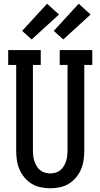

<svg xmlns="http://www.w3.org/2000/svg" viewBox="-20 -1004 540 1032"><path d="M250 8Q224 8 198 2.5Q172 -3 150 -16.5Q128 -30 111 -50.5Q94 -71 84 -95Q74 -119 70.5 -144.5Q67 -170 67 -196V-655H24V-735H199V-655H157V-196Q157 -182 158.5 -167.5Q160 -153 164.5 -139Q169 -125 176.5 -112Q184 -99 195.5 -89.5Q207 -80 221 -76Q235 -72 250 -72Q265 -72 279 -76Q293 -80 304.5 -89.5Q316 -99 323.5 -112Q331 -125 335.5 -139Q340 -153 341.5 -167.5Q343 -182 343 -196V-655H301V-735H476V-655H433V-196Q433 -170 429.5 -144.5Q426 -119 416 -95Q406 -71 389 -50.5Q372 -30 350 -16.5Q328 -3 302 2.5Q276 8 250 8ZM320 -792 269 -838 403 -984 467 -926ZM150 -792 99 -838 233 -984 297 -926Z"/></svg>

Font: Iosevka Slab Medium
Style: Regular
Weight: 500
Monospace: yes
Designer: Belleve Invis
Foundry: Belleve Invis
Version: Version 11.1.1; ttfautohint (v1.8.3)